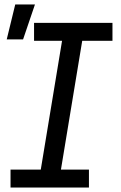

<svg xmlns="http://www.w3.org/2000/svg" viewBox="-20 -837 540 857"><path d="M27 0V-80H162L257 -655H132V-735H482V-655H347L252 -80H377V0ZM10 -661 48 -817H136L83 -661Z"/></svg>

Font: Iosevka Curly Medium
Style: Italic
Weight: 500
Italic angle: -9°
Monospace: yes
Designer: Belleve Invis
Foundry: Belleve Invis
Version: Version 22.1.2; ttfautohint (v1.8.4)